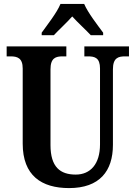

<svg xmlns="http://www.w3.org/2000/svg" viewBox="-20 -951 693 981"><path d="M193 -784V-771H255C279 -797 322 -836 349 -867C375 -838 423 -794 444 -771H507V-784C479 -822 429 -886 410 -931H289C271 -886 220 -822 193 -784ZM333 10C489 10 557 -77 557 -211V-597C557 -655 584 -663 619 -663H639V-714H411V-663H430C465 -663 491 -655 491 -601V-213C491 -113 442 -59 367 -59C288 -59 238 -97 238 -210V-597C238 -655 265 -663 300 -663H319V-714H14V-663H34C68 -663 96 -655 96 -601V-217C96 -54 192 10 333 10Z"/></svg>

Font: Noto Serif Ethiopic Condensed
Style: Bold
Weight: 700
Width: 3
Designer: Monotype Design Team
Foundry: Monotype Imaging Inc.
Version: Version 2.102